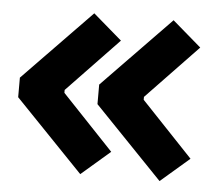

<svg xmlns="http://www.w3.org/2000/svg" viewBox="-42 -548 670 583"><g transform="rotate(5 293.0 -257.0)"><path d="M222.7 -12.2 14.6 -228.5V-288.1L222.7 -502.4L310.5 -426.8L153.3 -262.7V-253.9L310.5 -87.9ZM464.4 -12.2 256.3 -228.5V-288.1L464.4 -502.4L552.2 -426.8L395 -262.7V-253.9L552.2 -87.9Z"/></g></svg>

Font: Cascadia Mono
Style: Regular
Weight: 400
Monospace: yes
Designer: Aaron Bell
Foundry: Saja Typeworks
Version: Version 2404.023